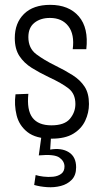

<svg xmlns="http://www.w3.org/2000/svg" viewBox="-20 -560 427 792"><path d="M193 12Q128 12 93.5 -15Q59 -42 48.5 -84.5Q38 -127 44 -171L97 -173Q90 -106 114 -74.5Q138 -43 192 -43Q246 -43 268.5 -70Q291 -97 291 -131Q291 -173 263 -195Q235 -217 181 -242Q143 -260 111 -280Q79 -300 60 -329Q41 -358 41 -403Q41 -465 79 -502.5Q117 -540 187 -540Q264 -540 305 -492.5Q346 -445 336 -357H280Q288 -418 262 -452Q236 -486 186 -486Q147 -486 122 -466Q97 -446 97 -407Q97 -361 129.5 -336.5Q162 -312 209 -289Q248 -270 279.5 -250Q311 -230 329 -202.5Q347 -175 347 -131Q347 -95 331.5 -62Q316 -29 282.5 -8.5Q249 12 193 12ZM121 203 127 162Q139 166 159 168.5Q179 171 199 169Q219 167 232.5 157Q246 147 246 127Q246 105 225 90Q204 75 140 81L154 -21H192L187 57Q234 49 264 68Q294 87 294 130Q294 163 276 181.5Q258 200 231 207Q204 214 174.5 212Q145 210 121 203Z"/></svg>

Font: Bricolage Grotesque 12pt Condensed ExtraLight
Style: Regular
Weight: 200
Width: 3
Designer: Mathieu Triay
Foundry: Atelier Triay
Version: Version 1.001; ttfautohint (v1.8.4.7-5d5b);gftools[0.9.33.de